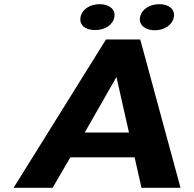

<svg xmlns="http://www.w3.org/2000/svg" viewBox="-20 -900 930 920"><path d="M625 -146 658 0H845L652 -711H488L45 0H232L317 -146ZM386 -265 538 -531 598 -265ZM436 -756C482 -756 521 -780 528 -818C535 -855 503 -880 458 -880C412 -880 373 -856 366 -818C359 -779 389 -756 436 -756ZM722 -755C767 -755 806 -780 813 -818C820 -855 789 -880 744 -880C698 -880 658 -856 651 -818C644 -780 676 -755 722 -755Z"/></svg>

Font: Asimov
Style: XWidIt
Weight: 500
Designer: Google
Version: Version 2.000980; 2014